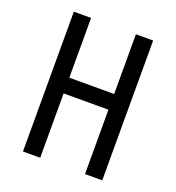

<svg xmlns="http://www.w3.org/2000/svg" viewBox="-132 -836 865 942"><g transform="rotate(20 300.0 -365.0)"><path d="M183 0V-336H417V0H507V-730H417V-418H183V-730H93V0Z"/></g></svg>

Font: Tekne LDO
Style: Regular
Weight: 400
Monospace: yes
Designer: Alessio Laiso, Mario Rullo, Paolo Rosset
Foundry: Alessio Laiso
Version: Version 1.000;hotconv 1.0.109;makeotfexe 2.5.65596